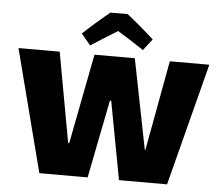

<svg xmlns="http://www.w3.org/2000/svg" viewBox="-54 -831 1024 891"><g transform="rotate(5 458.5 -385.5)"><path d="M386 0H161L14 -570H206L282 -151H287L368 -570H556L639 -151H642L719 -570H903L756 0H532L464 -364H458ZM631 -664 590 -611Q516 -660 468 -689Q393 -643 344 -611L301 -663Q355 -714 425 -771H505Q564 -725 631 -664Z"/></g></svg>

Font: Lalezar
Style: Regular
Weight: 400
Designer: Borna Izadpanah
Foundry: Borna Izadpanah
Version: Version 1.004